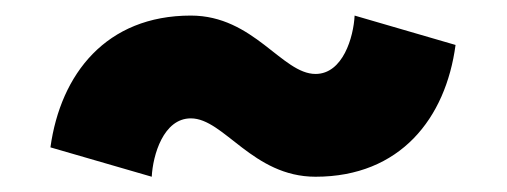

<svg xmlns="http://www.w3.org/2000/svg" viewBox="-20 -445 657 249"><path d="M176.8 -215.8C178.2 -243.7 191.9 -291.5 227.5 -291.5C270.5 -291.5 307.6 -215.8 389.2 -215.8C499 -215.8 558.1 -291.5 570.8 -386.7L439.9 -424.8C438.5 -397 424.8 -349.1 389.2 -349.1C345.7 -349.1 309.1 -424.8 227.5 -424.8C117.7 -424.8 58.6 -349.1 45.4 -253.9Z"/></svg>

Font: Giphurs ExtraBold
Style: Regular
Weight: 800
Version: Version 1.000